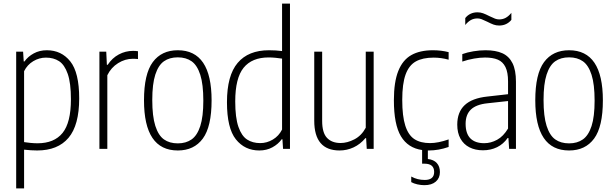

<svg xmlns="http://www.w3.org/2000/svg" viewBox="-20 -828 3416 1068"><path d="M70 -540.5H108.5L112 -486H116Q135.5 -513.5 167.8 -531Q200 -548.5 240.5 -548.5Q321.5 -548.5 371 -486.5Q420.5 -424.5 420.5 -280.5Q420.5 -131.5 361 -61.2Q301.5 9 186.5 9Q154.5 9 114 4.5V220H70ZM374.5 -275.5Q374.5 -366 356.8 -417Q339 -468 308.5 -487.8Q278 -507.5 235.5 -507.5Q198.5 -507.5 165.2 -487.8Q132 -468 114 -432V-37.5Q128.5 -35 150 -33Q171.5 -31 188.5 -31Q281.5 -31 328 -88.5Q374.5 -146 374.5 -275.5Z M533 -540.5H571L574.5 -467.5H579Q604 -505.5 641 -525.2Q678 -545 720 -545Q735.5 -545 747.5 -543V-499.5Q737 -501 718 -501Q676 -501 637 -476.8Q598 -452.5 577 -409.5V0H533Z M781 -270Q781 -416.5 829.8 -482.5Q878.5 -548.5 969 -548.5Q1157 -548.5 1157 -270Q1157 -123.5 1108.2 -57.2Q1059.5 9 969 9Q781 9 781 -270ZM1111 -268Q1111 -359 1094 -412Q1077 -465 1046 -487Q1015 -509 969 -509Q923 -509 892 -487.2Q861 -465.5 844 -413.2Q827 -361 827 -272Q827 -181 844 -127.8Q861 -74.5 892 -52.5Q923 -30.5 969 -30.5Q1014.5 -30.5 1045.8 -52.5Q1077 -74.5 1094 -126.8Q1111 -179 1111 -268Z M1242.5 -259.5Q1242.5 -408 1302 -478.2Q1361.5 -548.5 1476.5 -548.5Q1515 -548.5 1549 -544V-808H1593V0H1554.5L1551 -53.5H1547Q1527.5 -26 1495.2 -8.5Q1463 9 1422.5 9Q1341.5 9 1292 -53Q1242.5 -115 1242.5 -259.5ZM1549 -107.5V-502Q1534.5 -504.5 1513 -506.5Q1491.5 -508.5 1474.5 -508.5Q1381.5 -508.5 1335 -451Q1288.5 -393.5 1288.5 -264Q1288.5 -173.5 1306.2 -122.5Q1324 -71.5 1354.5 -51.8Q1385 -32 1427.5 -32Q1464.5 -32 1497.8 -51.8Q1531 -71.5 1549 -107.5Z M1728 -156.5V-540.5H1772V-155.5Q1772 -89.5 1799 -61Q1826 -32.5 1874.5 -32.5Q1912 -32.5 1951.5 -53Q1991 -73.5 2014.5 -117.5V-540.5H2058.5V0H2020L2016.5 -59.5H2012.5Q1984 -25.5 1946.8 -8.2Q1909.5 9 1869 9Q1728 9 1728 -156.5Z M2217.5 -272.5Q2217.5 -181.5 2234.5 -128.8Q2251.5 -76 2285.2 -54Q2319 -32 2372 -32Q2417 -32 2475.5 -52.5V-10.5Q2419 9 2365.5 9H2360V56.5Q2392.5 60 2409.8 79Q2427 98 2427 129Q2427 162.5 2404.2 182.2Q2381.5 202 2340.5 202Q2321.5 202 2301.5 197.5Q2281.5 193 2267.5 185V154Q2301.5 173 2342.5 173Q2395 173 2395 128.5Q2395 82.5 2341.5 82.5H2328V6.5Q2249.5 -4.5 2210.2 -70Q2171 -135.5 2171 -270.5Q2171 -372 2195.5 -433.2Q2220 -494.5 2267.8 -521.5Q2315.5 -548.5 2388.5 -548.5Q2434 -548.5 2475.5 -538V-496Q2434 -507.5 2392.5 -507.5Q2331 -507.5 2293 -486.2Q2255 -465 2236.2 -413.8Q2217.5 -362.5 2217.5 -272.5Z M2850 -373.5V0H2812L2808 -60.5H2804Q2780 -26.5 2744.8 -9.2Q2709.5 8 2666.5 8Q2623.5 8 2591.2 -8.5Q2559 -25 2541.2 -57Q2523.5 -89 2523.5 -134.5Q2523.5 -204.5 2564.8 -243.2Q2606 -282 2691 -291L2806 -304V-375Q2806 -426 2791.5 -455.2Q2777 -484.5 2749.2 -496.2Q2721.5 -508 2677.5 -508Q2650 -508 2616.8 -502.2Q2583.5 -496.5 2551.5 -485.5V-527Q2578.5 -537 2613.8 -542.8Q2649 -548.5 2681 -548.5Q2737.5 -548.5 2774.5 -531.8Q2811.5 -515 2830.8 -476.5Q2850 -438 2850 -373.5ZM2806 -113V-266L2691.5 -253.5Q2629 -247 2599.5 -218.8Q2570 -190.5 2570 -139.5Q2570 -85 2596.5 -58.2Q2623 -31.5 2673.5 -31.5Q2710.5 -31.5 2745.2 -50.5Q2780 -69.5 2806 -113ZM2689.5 -707.5Q2670 -717 2658.8 -721.2Q2647.5 -725.5 2636 -725.5Q2615.5 -725.5 2599.2 -716.5Q2583 -707.5 2568 -689V-727.5Q2580 -743 2597.2 -751.2Q2614.5 -759.5 2636 -759.5Q2652.5 -759.5 2667 -754.2Q2681.5 -749 2703 -738Q2722.5 -728.5 2733.8 -724.2Q2745 -720 2756.5 -720Q2777 -720 2793.2 -729Q2809.5 -738 2824.5 -756.5V-717.5Q2812.5 -702.5 2795.2 -694.2Q2778 -686 2756.5 -686Q2740 -686 2725.5 -691.2Q2711 -696.5 2689.5 -707.5Z M2957.5 -270Q2957.5 -416.5 3006.2 -482.5Q3055 -548.5 3145.5 -548.5Q3333.5 -548.5 3333.5 -270Q3333.5 -123.5 3284.8 -57.2Q3236 9 3145.5 9Q2957.5 9 2957.5 -270ZM3287.5 -268Q3287.5 -359 3270.5 -412Q3253.5 -465 3222.5 -487Q3191.5 -509 3145.5 -509Q3099.5 -509 3068.5 -487.2Q3037.5 -465.5 3020.5 -413.2Q3003.5 -361 3003.5 -272Q3003.5 -181 3020.5 -127.8Q3037.5 -74.5 3068.5 -52.5Q3099.5 -30.5 3145.5 -30.5Q3191 -30.5 3222.2 -52.5Q3253.5 -74.5 3270.5 -126.8Q3287.5 -179 3287.5 -268Z"/></svg>

Font: Encode Sans Condensed ExLight
Style: Regular
Weight: 275
Width: 3
Designer: Multiple Designers
Foundry: Impallari Type
Version: Version 2.000